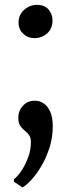

<svg xmlns="http://www.w3.org/2000/svg" viewBox="-20 -554 300 808"><path d="M124.5 -393.5Q97.5 -393.5 77.8 -411.8Q58 -430 58 -459Q58 -491.5 81.5 -512.5Q105 -533.5 135.5 -533.5Q168.5 -533.5 184.8 -513.5Q201 -493.5 201 -468Q201 -434 178.8 -413.8Q156.5 -393.5 124.5 -393.5ZM74 234.5 38.5 210.5V200.5Q55 187.5 71.2 163Q87.5 138.5 98.8 107.5Q110 76.5 110 44Q110 24.5 101.8 13.8Q93.5 3 83.2 -5Q73 -13 65 -24.8Q57 -36.5 57 -58.5Q57 -88.5 76.8 -109.2Q96.5 -130 123.5 -130H128Q148 -130 164.8 -118.2Q181.5 -106.5 191.8 -82.8Q202 -59 202 -23.5Q202 25.5 188 68.5Q174 111.5 153.5 145.8Q133 180 111.8 203Q90.5 226 75 234.5Z"/></svg>

Font: Merriweather Light 18pt Medium
Style: Regular
Weight: 500
Version: Version 2.100